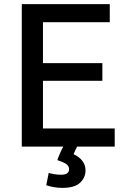

<svg xmlns="http://www.w3.org/2000/svg" viewBox="-20 -713 615 934"><path d="M283 201Q261 201 240 197Q219 193 205 188L217 128Q226 131 242 134Q258 137 277 137Q316 137 316 110Q316 95 303 85.5Q290 76 259 66Q264 51 272 32.5Q280 14 288 0H86V-693H514V-605H189V-406H478V-320H189V-88H538V0H355Q350 9 345.5 19.5Q341 30 338 37Q396 65 396 116Q396 151 369.5 176Q343 201 283 201Z"/></svg>

Font: Ubuntu Sans Medium
Style: Regular
Weight: 500
Designer: Dalton Maag Ltd
Foundry: Dalton Maag Ltd
Version: Version 1.006; ttfautohint (v1.8.4.7-5d5b)